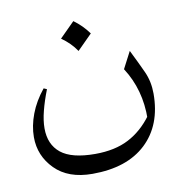

<svg xmlns="http://www.w3.org/2000/svg" viewBox="-58 -342 504 539"><g transform="rotate(-10 194.5 -72.0)"><path d="M326.7 -177.7Q345.2 -140.6 358.4 -111.6Q371.6 -82.5 371.6 -48.3Q371.6 41.5 317.1 92.8Q262.7 144 164.1 144Q95.2 144 57.4 105.7Q19.5 67.4 19.5 14.2Q19.5 -17.6 32.2 -51.3Q44.9 -85 70.3 -116.2L79.1 -112.3Q66.9 -81.1 60.1 -54.2Q53.2 -27.3 53.2 -4.9Q53.2 41 83.7 65.7Q114.3 90.3 181.2 90.3Q237.8 90.3 277.1 69.8Q316.4 49.3 345.2 9.8L342.8 19.5Q344.2 -64.5 301.8 -129.9ZM185.1 -287.6Q209.5 -270 227.5 -245.1L185.1 -202.6Q168.5 -227.1 142.6 -245.1Z"/></g></svg>

Font: Lateef ExtraLight
Style: Regular
Weight: 200
Designer: SIL International
Foundry: SIL International
Version: Version 4.200